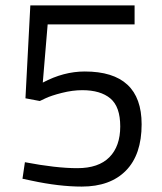

<svg xmlns="http://www.w3.org/2000/svg" viewBox="-20 -680 600 709"><path d="M477 -660V-590H156L138 -375Q215 -416 293 -416Q503 -416 503 -221Q503 -109 445 -50Q387 9 282 9Q198 9 96 -13L63 -20L72 -81Q187 -59 265.5 -59Q344 -59 384 -99.5Q424 -140 424 -213Q424 -286 387.5 -316.5Q351 -347 284 -347Q248 -347 208.5 -337Q169 -327 148 -317L127 -307L74 -317L92 -660Z"/></svg>

Font: TitilliumWeb-Regular
Style: Regular
Weight: 400
Version: Version 1.001;PS 57.000;hotconv 1.0.70;makeotf.lib2.5.55311